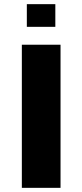

<svg xmlns="http://www.w3.org/2000/svg" viewBox="-20 -903 396 923"><path d="M85 0V-688H271V0ZM109 -774V-883H246V-774Z"/></svg>

Font: Saira Expanded
Style: Bold
Weight: 700
Width: 7
Designer: Hector Gatti with collaboration of the Omnibus-Type team
Foundry: Omnibus-Type
Version: Version 1.100; ttfautohint (v1.8.3)